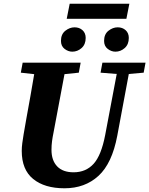

<svg xmlns="http://www.w3.org/2000/svg" viewBox="-20 -994 803 1033"><path d="M521 -603 531 -657H763L753 -603L673 -596L611 -264Q583 -115 510 -48Q437 19 327 19Q220 19 158.5 -31Q97 -81 97 -182Q97 -202 100 -224.5Q103 -247 107 -271L122 -357Q133 -416 143.5 -476Q154 -536 164 -595L92 -603L102 -657H414L404 -603L327 -595L268 -281Q263 -257 260 -234.5Q257 -212 257 -188Q257 -131 287.5 -99Q318 -67 376 -67Q442 -67 483.5 -112.5Q525 -158 546 -268L608 -596ZM369 -716Q347 -716 327.5 -731Q308 -746 308 -774Q308 -810 331.5 -828.5Q355 -847 381 -847Q407 -847 424 -831.5Q441 -816 441 -790Q441 -755 419 -735.5Q397 -716 369 -716ZM601 -716Q579 -716 559.5 -731Q540 -746 540 -774Q540 -810 563.5 -828.5Q587 -847 613 -847Q639 -847 656 -831.5Q673 -816 673 -790Q673 -755 651 -735.5Q629 -716 601 -716ZM339 -893 355 -974H676L660 -893Z"/></svg>

Font: Source Serif Pro
Style: Bold Italic
Weight: 700
Italic angle: -12°
Designer: Frank Grießhammer
Foundry: Adobe Systems Incorporated
Version: Version 3.001;hotconv 1.0.111;makeotfexe 2.5.65597